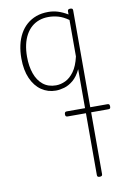

<svg xmlns="http://www.w3.org/2000/svg" viewBox="-119 -589 886 1306"><g transform="rotate(-10 323.5 63.5)"><path d="M269 17Q214 17 170 -13Q126 -43 100.5 -100.5Q75 -158 75 -239Q75 -288 84.5 -330.5Q94 -373 113 -407.5Q132 -442 160.5 -467Q189 -492 226 -505.5Q263 -519 309 -519Q344 -519 376 -509Q408 -499 443 -478V-500Q443 -508 447.5 -511.5Q452 -515 461 -515Q471 -515 475 -511.5Q479 -508 479 -500V631Q479 639 474.5 642.5Q470 646 460 646Q451 646 447 642.5Q443 639 443 631V-100Q420 -52 389.5 -26.5Q359 -1 327.5 8Q296 17 269 17ZM115 -243Q115 -178 133 -127Q151 -76 187 -47Q223 -18 276 -18Q309 -18 341.5 -33.5Q374 -49 401 -86Q428 -123 443 -188V-440Q406 -466 372.5 -475.5Q339 -485 305 -485Q270 -485 240.5 -474.5Q211 -464 188 -444Q165 -424 148.5 -394.5Q132 -365 123.5 -327Q115 -289 115 -243ZM316 204Q308 204 304.5 200Q301 196 301 188Q301 178 304.5 173.5Q308 169 316 169H598Q607 169 610 173.5Q613 178 613 188Q613 196 610 200Q607 204 598 204Z"/></g></svg>

Font: Playwrite BR Thin
Style: Regular
Weight: 250
Version: Version 1.003